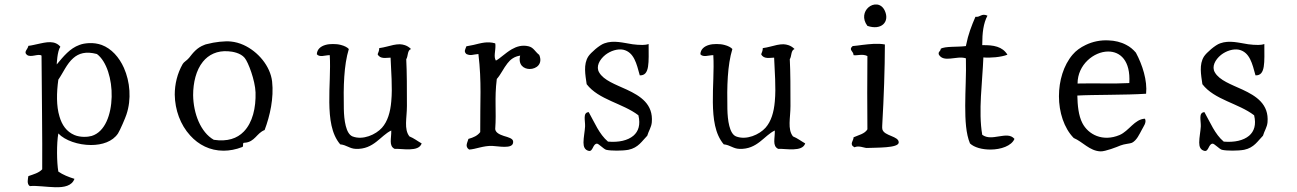

<svg xmlns="http://www.w3.org/2000/svg" viewBox="-20 -652 5717 846"><path d="M537 -147C560 -215 553 -292 526 -353C505 -400 471 -438 428 -454C411 -460 392 -463 372 -462C356 -461 343 -459 330 -454C288 -439 260 -404 230 -368C230 -368 232 -427 246 -446C243 -449 241 -452 238 -454C209 -477 169 -462 128 -454C120 -452 113 -451 105 -450C103 -435 82 -423 99 -410C116 -397 149 -417 163 -407C164 -251 167 -42 166 94C151 110 128 116 105 124C104 132 96 160 112 168C140 165 184 172 223 173C263 174 297 167 308 136C282 128 257 118 237 104C230 64 229 -20 237 -64C266 -33 325 -13 381 -13C430 -13 476 -28 500 -64C509 -78 533 -134 537 -147ZM472 -225C470 -147 443 -71 384 -53C367 -48 334 -46 308 -57C273 -72 253 -101 242 -139C228 -185 229 -243 237 -301C258 -331 274 -371 303 -396C327 -417 358 -427 407 -414C450 -382 474 -302 472 -225Z M1179 -293C1171 -361 1117 -425 1053 -454C1035 -462 1017 -467 998 -469C972 -472 926 -467 893 -458C888 -457 884 -456 880 -454C848 -442 831 -420 813 -397C803 -385 790 -379 785 -370C761 -328 750 -281 750 -235C751 -167 775 -102 818 -55C855 -14 905 12 965 12C991 12 1019 7 1047 -4C1056 -6 1045 -25 1058 -23C1103 -26 1111 -66 1146 -79C1170 -143 1187 -220 1179 -293ZM1106 -245C1108 -177 1093 -112 1054 -72C1025 -42 982 -27 922 -36C864 -69 832 -152 831 -233C831 -288 844 -343 874 -380C899 -411 937 -430 986 -426C1004 -425 1040 -419 1058 -397C1074 -378 1104 -298 1106 -245Z M1838 -20C1820 -30 1804 -43 1784 -51C1759 -83 1773 -132 1773 -185C1773 -260 1773 -335 1770 -391C1779 -405 1774 -430 1791 -436C1782 -445 1773 -450 1764 -453C1757 -455 1750 -457 1742 -457C1733 -457 1724 -456 1714 -454C1695 -450 1674 -443 1651 -440C1651 -428 1647 -422 1644 -413C1655 -390 1683 -398 1701 -398C1703 -340 1710 -268 1704 -205C1700 -158 1688 -117 1663 -89C1636 -59 1579 -33 1533 -51C1504 -63 1496 -122 1495 -172C1493 -271 1495 -364 1517 -436C1511 -443 1498 -450 1482 -454C1471 -457 1459 -458 1447 -458C1436 -458 1424 -457 1414 -454C1393 -448 1377 -435 1376 -413C1388 -398 1413 -409 1433 -409C1437 -343 1430 -269 1431 -201C1432 -129 1440 -62 1479 -16C1508 -13 1520 3 1548 4C1627 7 1657 -55 1704 -77C1705 -42 1692 -9 1719 4C1736 3 1762 7 1786 6C1810 5 1831 0 1838 -20Z M2356 -410C2337 -425 2331 -443 2309 -448C2281 -455 2256 -447 2235 -435C2206 -418 2183 -394 2165 -385C2154 -403 2164 -426 2163 -454C2163 -456 2162 -459 2162 -461C2127 -471 2100 -462 2066 -454C2056 -452 2046 -450 2035 -448C2031 -435 2022 -426 2035 -414C2054 -405 2063 -412 2088 -414C2103 -289 2095 -206 2096 -70C2084 -54 2066 -46 2044 -40C2040 -24 2027 -7 2047 7C2075 6 2111 -11 2150 -9C2160 -9 2183 -5 2203 -5C2224 -5 2243 -9 2241 -29C2240 -42 2220 -47 2200 -53C2182 -59 2164 -67 2162 -83C2168 -163 2158 -216 2169 -304C2187 -324 2199 -352 2216 -373C2229 -390 2246 -403 2272 -407C2262 -366 2288 -348 2314 -348C2343 -348 2373 -370 2356 -410Z M2852 -113C2859 -193 2802 -229 2742 -257C2692 -280 2640 -298 2620 -333C2605 -358 2621 -389 2647 -410C2670 -428 2701 -438 2726 -433C2774 -422 2785 -371 2799 -320C2844 -318 2838 -378 2838 -458C2829 -455 2820 -454 2811 -454C2796 -454 2782 -455 2767 -457C2727 -463 2684 -476 2643 -461C2622 -454 2583 -420 2572 -403C2550 -368 2559 -323 2565 -281C2618 -212 2724 -197 2793 -144C2803 -102 2793 -73 2771 -54C2746 -33 2707 -24 2659 -28C2620 -61 2600 -112 2574 -158C2547 -156 2559 -122 2558 -95C2557 -74 2551 -46 2551 -24C2551 -6 2556 9 2575 13C2593 16 2592 -18 2610 -19C2617 -20 2640 5 2651 8C2671 13 2722 13 2749 8C2793 -1 2809 -31 2832 -54C2838 -75 2850 -91 2852 -113Z M3528 -20C3510 -30 3494 -43 3474 -51C3449 -83 3463 -132 3463 -185C3463 -260 3463 -335 3460 -391C3469 -405 3464 -430 3481 -436C3472 -445 3463 -450 3454 -453C3447 -455 3440 -457 3432 -457C3423 -457 3414 -456 3404 -454C3385 -450 3364 -443 3341 -440C3341 -428 3337 -422 3334 -413C3345 -390 3373 -398 3391 -398C3393 -340 3400 -268 3394 -205C3390 -158 3378 -117 3353 -89C3326 -59 3269 -33 3223 -51C3194 -63 3186 -122 3185 -172C3183 -271 3185 -364 3207 -436C3201 -443 3188 -450 3172 -454C3161 -457 3149 -458 3137 -458C3126 -458 3114 -457 3104 -454C3083 -448 3067 -435 3066 -413C3078 -398 3103 -409 3123 -409C3127 -343 3120 -269 3121 -201C3122 -129 3130 -62 3169 -16C3198 -13 3210 3 3238 4C3317 7 3347 -55 3394 -77C3395 -42 3382 -9 3409 4C3426 3 3452 7 3476 6C3500 5 3521 0 3528 -20Z M3879 -604C3863 -640 3827 -638 3806 -619C3787 -602 3778 -570 3802 -538C3863 -517 3901 -555 3879 -604ZM3940 -24C3941 -53 3876 -52 3868 -82C3866 -89 3868 -106 3868 -113C3874 -214 3879 -354 3879 -454V-456C3848 -462 3813 -458 3779 -454C3764 -452 3750 -450 3737 -449C3717 -432 3741 -427 3741 -409C3756 -406 3781 -416 3802 -405C3801 -284 3801 -200 3802 -82C3790 -62 3763 -57 3741 -47C3742 -33 3720 -16 3745 -3C3764 -12 3788 0 3799 0C3842 -2 3939 1 3940 -24Z M4450 -40C4433 -60 4408 -55 4381 -51C4356 -47 4330 -42 4308 -58C4290 -161 4309 -293 4313 -399C4341 -396 4392 -400 4419 -411C4397 -447 4358 -454 4308 -453V-454C4308 -508 4313 -549 4331 -583C4304 -595 4300 -575 4278 -578C4261 -539 4246 -500 4237 -454L4236 -449C4199 -444 4144 -449 4125 -437C4125 -425 4112 -425 4117 -411C4128 -393 4147 -392 4168 -394C4190 -396 4215 -402 4236 -395C4238 -325 4233 -253 4233 -186C4233 -122 4236 -63 4254 -20C4273 -2 4308 7 4344 7C4390 7 4437 -9 4450 -40Z M5030 -239C5036 -297 5014 -366 4985 -420C4973 -434 4959 -446 4943 -454C4919 -467 4892 -473 4865 -474C4830 -476 4795 -469 4764 -454C4741 -443 4721 -429 4706 -411C4666 -364 4646 -296 4646 -228C4646 -158 4668 -88 4711 -44C4751 -27 4781 13 4829 15C4850 16 4903 -5 4917 -11C4934 -18 4960 -19 4968 -23C4989 -34 5000 -60 5011 -80C5019 -96 5033 -112 5025 -129C4979 -127 4955 -75 4913 -57C4839 -26 4775 -59 4749 -110C4732 -143 4728 -188 4727 -231C4794 -235 4943 -233 5030 -239ZM4956 -286C4882 -282 4810 -286 4728 -284C4728 -367 4800 -425 4863 -425C4916 -425 4962 -385 4956 -286Z M5565 -113C5572 -193 5515 -229 5455 -257C5405 -280 5353 -298 5333 -333C5318 -358 5334 -389 5360 -410C5383 -428 5414 -438 5439 -433C5487 -422 5498 -371 5512 -320C5557 -318 5551 -378 5551 -458C5542 -455 5533 -454 5524 -454C5509 -454 5495 -455 5480 -457C5440 -463 5397 -476 5356 -461C5335 -454 5296 -420 5285 -403C5263 -368 5272 -323 5278 -281C5331 -212 5437 -197 5506 -144C5516 -102 5506 -73 5484 -54C5459 -33 5420 -24 5372 -28C5333 -61 5313 -112 5287 -158C5260 -156 5272 -122 5271 -95C5270 -74 5264 -46 5264 -24C5264 -6 5269 9 5288 13C5306 16 5305 -18 5323 -19C5330 -20 5353 5 5364 8C5384 13 5435 13 5462 8C5506 -1 5522 -31 5545 -54C5551 -75 5563 -91 5565 -113Z"/></svg>

Font: Yuji Syuku Std R
Style: Regular
Weight: 400
Designer: Kataoka Yuji
Foundry: Kinuta Font Factory
Version: Version 3.000;hotconv 1.0.111;makeotfexe 2.5.65597